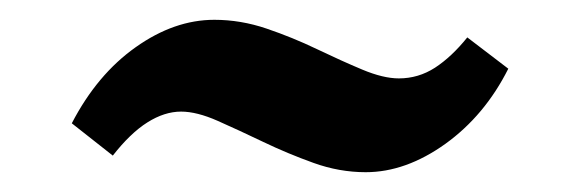

<svg xmlns="http://www.w3.org/2000/svg" viewBox="-20 -346 567 192"><path d="M447.3 -308.6 488.3 -277.3Q464.8 -230.5 425.3 -202.1Q385.7 -173.8 345.7 -173.8Q319.3 -173.8 293.5 -183.1Q267.6 -192.4 243.2 -204.1Q218.8 -215.8 197.8 -225.1Q176.8 -234.4 161.1 -234.4Q144.5 -234.4 127.4 -223.6Q110.4 -212.9 92.8 -190.4L51.8 -222.7Q77.1 -271.5 115.7 -298.8Q154.3 -326.2 194.3 -326.2Q220.7 -326.2 246.6 -317.4Q272.5 -308.6 296.9 -296.9Q321.3 -285.2 342.3 -276.4Q363.3 -267.6 378.9 -267.6Q398.4 -267.6 415 -278.3Q431.6 -289.1 447.3 -308.6Z"/></svg>

Font: Crimson Pro Black
Style: Italic
Weight: 900
Italic angle: -12°
Designer: Jacques Le Bailly
Foundry: Baron von Fonthausen
Version: Version 1.003